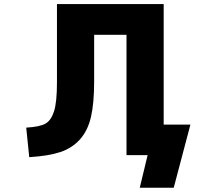

<svg xmlns="http://www.w3.org/2000/svg" viewBox="-20 -752 1040 933"><path d="M775.4 -146.5H905.3L824.2 160.2H659.2L697.3 2H692.4H594.7V-583H437.5V-355.5Q437.5 -250 421.9 -183.1Q406.2 -116.2 368.2 -74.2Q330.1 -32.2 273.4 -13.2Q216.8 5.9 122.1 11.7L107.4 -131.8Q173.8 -135.7 201.2 -151.4Q228.5 -167 242.7 -211.4Q256.8 -255.9 256.8 -351.6V-732.4H775.4Z"/></svg>

Font: GenEi Gothic M Heavy
Style: Regular
Weight: 800
Designer: o_tamon (Modified); [Source Han Sans]
Ryoko NISHIZUKA  (kana & ideographs); Paul D. Hunt (Latin, Greek & Cyrillic); Wenl
Version: Version 1.1a;Original Version 1.004